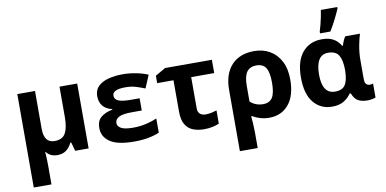

<svg xmlns="http://www.w3.org/2000/svg" viewBox="-90 -1073 3199 1591"><g transform="rotate(-10 1509.5 -278.0)"><path d="M582 -545.9V0H469.2L448.2 -73.2H440.9Q420.9 -31.7 391.4 -11Q361.8 9.8 318.8 9.8Q257.8 9.8 225.1 -34.2H222.2Q223.6 -23.9 224.6 -2.7Q225.6 18.6 226.3 42.2Q227.1 65.9 227.1 84V240.2H78.1V-545.9H227.1V-227.1Q227.1 -108.9 315.9 -108.9Q382.8 -108.9 408 -155.5Q433.1 -202.1 433.1 -289.1V-545.9Z M1070.3 -335.9V-232.9H988.3Q911.1 -232.9 878.2 -216.1Q845.2 -199.2 845.2 -166Q845.2 -139.2 875.2 -122.1Q905.3 -105 976.1 -105Q1037.1 -105 1090.1 -118.2Q1143.1 -131.3 1177.2 -147V-27.8Q1139.6 -10.7 1085.9 -0.5Q1032.2 9.8 965.3 9.8Q824.2 9.8 761.2 -33.9Q698.2 -77.6 698.2 -150.9Q698.2 -210.9 734.6 -241Q771 -271 831.1 -282.2V-287.1Q778.8 -299.3 752.9 -331.8Q727.1 -364.3 727.1 -413.1Q727.1 -465.3 759.3 -496.6Q791.5 -527.8 845.7 -542Q899.9 -556.2 965.3 -556.2Q1022 -556.2 1079.1 -544.9Q1136.2 -533.7 1178.2 -515.1L1132.3 -407.2Q1096.2 -421.9 1057.9 -433.8Q1019.5 -445.8 969.2 -445.8Q860.4 -445.8 860.4 -395Q860.4 -362.8 893.1 -349.4Q925.8 -335.9 995.1 -335.9Z M1715.3 -545.9V-434.1H1521.5V-170.9Q1521.5 -139.6 1539.3 -124.3Q1557.1 -108.9 1586.4 -108.9Q1610.8 -108.9 1634 -113.8Q1657.2 -118.7 1680.2 -126V-15.1Q1657.7 -4.4 1624.5 2.7Q1591.3 9.8 1552.2 9.8Q1501.5 9.8 1460.7 -6.1Q1419.9 -22 1396.2 -61.3Q1372.6 -100.6 1372.6 -170.9V-434.1H1235.4V-496.1L1321.3 -545.9Z M2326.7 -272.9Q2326.7 -137.2 2265.6 -63.7Q2204.6 9.8 2100.6 9.8Q2062 9.8 2026.4 -0.7Q1990.7 -11.2 1963.4 -27.8H1954.6Q1957 -4.9 1959.7 33.2Q1962.4 71.3 1962.4 103V240.2H1812.5V-273.9Q1812.5 -408.2 1880.6 -482.2Q1948.7 -556.2 2072.3 -556.2Q2146 -556.2 2203.4 -522.9Q2260.7 -489.7 2293.7 -426.5Q2326.7 -363.3 2326.7 -272.9ZM2069.3 -436Q2015.6 -436 1989 -399.9Q1962.4 -363.8 1962.4 -280.8V-151.9Q1983.4 -130.9 2011.7 -120.4Q2040 -109.9 2069.3 -109.9Q2125 -109.9 2149.2 -147.9Q2173.3 -186 2173.3 -272.9Q2173.3 -360.4 2149.2 -398.2Q2125 -436 2069.3 -436Z M2630.4 9.8Q2534.7 9.8 2475.6 -61.5Q2416.5 -132.8 2416.5 -271Q2416.5 -410.6 2477.3 -482.9Q2538.1 -555.2 2641.6 -555.2Q2699.7 -555.2 2736.8 -534.7Q2773.9 -514.2 2798.3 -473.1H2805.7Q2810.1 -490.2 2818.4 -510.5Q2826.7 -530.8 2838.4 -545.9H2961.4Q2950.7 -513.7 2938.7 -452.9Q2926.8 -392.1 2926.8 -325.2V-172.9Q2926.8 -139.2 2939 -127.2Q2951.2 -115.2 2967.8 -115.2Q2974.6 -115.2 2983.9 -116.9Q2993.2 -118.7 2996.6 -120.1V-2.9Q2989.3 1.5 2967.8 5.6Q2946.3 9.8 2929.7 9.8Q2879.4 9.8 2848.6 -7.8Q2817.9 -25.4 2800.8 -71.8H2790.5Q2768.1 -38.1 2730 -14.2Q2691.9 9.8 2630.4 9.8ZM2675.8 -108.9Q2737.3 -108.9 2761.7 -146.7Q2786.1 -184.6 2787.6 -266.1V-272Q2787.6 -351.6 2763.2 -393.8Q2738.8 -436 2673.3 -436Q2620.1 -436 2594.2 -393.6Q2568.4 -351.1 2568.4 -270Q2568.4 -108.9 2675.8 -108.9ZM2636.2 -606V-621.1Q2644 -644.5 2651.9 -675.8Q2659.7 -707 2666.3 -738.8Q2672.9 -770.5 2676.3 -795.9H2814.5V-784.2Q2797.9 -745.1 2774.9 -699.2Q2752 -653.3 2723.1 -606Z"/></g></svg>

Font: Open Sans
Style: Bold
Weight: 700
Designer: Monotype Design Team
Foundry: Monotype Imaging Inc.
Version: Version 3.000; ttfautohint (v1.8.4)